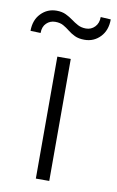

<svg xmlns="http://www.w3.org/2000/svg" viewBox="-133 -773 497 819"><g transform="rotate(10 115.5 -363.5)"><path d="M140.6 -528.3V0H82.5V-528.3ZM235.4 -726.6 279.3 -724.1Q279.3 -676.8 251.7 -647.9Q224.1 -619.1 183.6 -619.1Q158.2 -619.1 141.4 -627.2Q124.5 -635.3 111.3 -646Q98.1 -656.7 83.7 -664.8Q69.3 -672.9 48.3 -672.9Q25.9 -672.9 10.3 -657.7Q-5.4 -642.6 -5.4 -615.2L-49.3 -616.7Q-49.3 -663.6 -21.7 -692.1Q5.9 -720.7 45.9 -720.7Q69.3 -720.7 86.2 -712.6Q103 -704.6 117.2 -694.1Q131.3 -683.6 146.5 -675.5Q161.6 -667.5 181.6 -667.5Q204.1 -667.5 219.7 -683.6Q235.4 -699.7 235.4 -726.6Z"/></g></svg>

Font: Vazirmatn UI FD ExtraLight
Style: Regular
Weight: 200
Designer: Saber Rastikerdar
Foundry: Saber Rastikerdar
Version: Version 33.003